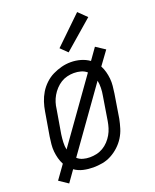

<svg xmlns="http://www.w3.org/2000/svg" viewBox="-150 -859 800 988"><g transform="rotate(-20 250.0 -364.5)"><path d="M55 43 6 10 59 -64Q50 -81 45 -99.5Q40 -118 38 -137.5Q36 -157 38 -177.5Q40 -198 43 -218L65 -348Q69 -373 77 -397.5Q85 -422 98.5 -444.5Q112 -467 132 -486Q152 -505 175.5 -516.5Q199 -528 224 -534.5Q249 -541 275 -541Q303 -541 329 -533.5Q355 -526 376 -511L420 -573L470 -540L416 -466Q425 -449 430 -430.5Q435 -412 437 -392.5Q439 -373 437 -352.5Q435 -332 432 -312L411 -182Q406 -157 398.5 -132.5Q391 -108 377 -85.5Q363 -63 343 -44.5Q323 -26 299.5 -13.5Q276 -1 250.5 3.5Q225 8 201 8Q173 8 146.5 2Q120 -4 99 -19ZM102 -126 341 -461Q327 -473 309 -478Q291 -483 271 -483Q253 -483 234.5 -478.5Q216 -474 200 -464Q184 -454 170.5 -439.5Q157 -425 147.5 -408.5Q138 -392 132.5 -374.5Q127 -357 125 -339L103 -209Q100 -188 99 -166.5Q98 -145 102 -126ZM202 -47Q220 -47 238.5 -51Q257 -55 274 -65Q291 -75 304.5 -89.5Q318 -104 327.5 -120.5Q337 -137 342.5 -155Q348 -173 351 -191L372 -321Q376 -342 376.5 -363.5Q377 -385 373 -404L134 -69Q147 -57 165 -52Q183 -47 202 -47ZM283 -592 246 -628 395 -772 440 -728Z"/></g></svg>

Font: Iosevka Curly Slab LtObl
Style: Regular
Weight: 300
Italic angle: -9°
Monospace: yes
Designer: Belleve Invis
Foundry: Belleve Invis
Version: Version 11.0.0; ttfautohint (v1.8.3)